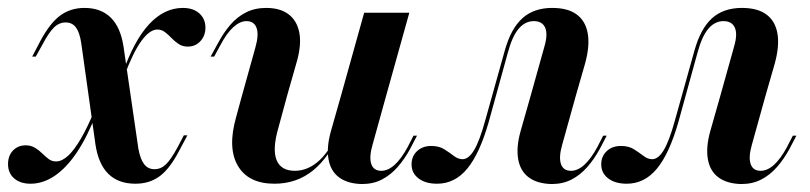

<svg xmlns="http://www.w3.org/2000/svg" viewBox="-37 -448 2025 480"><path d="M301.6 11.3Q258.9 11.3 233.9 -13.3Q208.9 -37.9 201.6 -87.1L166.1 -340.3Q162.1 -366.9 152.8 -379.4Q143.5 -391.9 127.4 -391.9Q110.5 -391.9 97.6 -379Q84.7 -366.1 69.4 -337.1L52.4 -306.5H43.5L63.7 -345.2Q87.9 -390.3 113.7 -409.3Q139.5 -428.2 174.2 -428.2Q215.3 -428.2 239.9 -404Q264.5 -379.8 271.8 -331.5L308.9 -76.6Q313.7 -50 323.4 -37.5Q333.1 -25 349.2 -25Q365.3 -25 377.8 -37.1Q390.3 -49.2 406.5 -79L422.6 -109.7H431.5L411.3 -71.8Q387.9 -26.6 362.5 -7.7Q337.1 11.3 301.6 11.3ZM39.5 11.3Q13.7 11.3 -1.6 -2Q-16.9 -15.3 -16.9 -37.9Q-16.9 -58.9 -4.4 -71.8Q8.1 -84.7 27.4 -84.7Q40.3 -84.7 50.4 -78.6Q60.5 -72.6 68.5 -64.5Q76.6 -56.5 84.7 -50.4Q92.7 -44.4 103.2 -44.4Q117.7 -44.4 133.1 -58.5Q148.4 -72.6 164.9 -100.8Q181.5 -129 198.4 -170.2L202.4 -161.3Q181.5 -106.5 155.6 -67.7Q129.8 -29 100.4 -8.9Q71 11.3 39.5 11.3ZM273.4 -257.3 269.4 -264.5Q297.6 -346 335.5 -387.1Q373.4 -428.2 420.2 -428.2Q446 -428.2 461.3 -414.5Q476.6 -400.8 476.6 -379Q476.6 -358.9 464.1 -345.2Q451.6 -331.5 432.3 -331.5Q419.4 -331.5 409.7 -337.9Q400 -344.4 391.9 -352.8Q383.9 -361.3 375.4 -367.7Q366.9 -374.2 356.5 -374.2Q337.1 -374.2 316.1 -345.2Q295.2 -316.1 273.4 -257.3Z M680.6 -208.1 658.9 -128.2Q643.5 -75 654.4 -48Q665.3 -21 700 -21Q733.9 -21 762.5 -48Q791.1 -75 816.1 -132.3L818.5 -126.6Q787.1 -55.6 746 -22.2Q704.8 11.3 649.2 11.3Q583.9 11.3 557.7 -33.5Q531.5 -78.2 553.2 -154.8L567.7 -208.1ZM567.7 -208.1 601.6 -329.8Q610.5 -361.3 604.4 -378.2Q598.4 -395.2 579 -395.2Q562.9 -395.2 546.4 -380.2Q529.8 -365.3 513.7 -334.7L498.4 -306.5H489.5L508.1 -340.3Q521.8 -366.1 538.7 -385.9Q555.6 -405.6 577.8 -416.9Q600 -428.2 628.2 -428.2Q663.7 -428.2 684.7 -412.1Q705.6 -396 711.3 -366.5Q716.9 -337.1 705.6 -296L680.6 -208.1ZM815.3 -208.1 873.4 -416.1H986.3L928.2 -208.1ZM894.4 -86.3Q885.5 -55.6 891.1 -38.3Q896.8 -21 916.1 -21Q933.1 -21 949.6 -35.9Q966.1 -50.8 982.3 -80.6L996.8 -108.9H1005.6L987.9 -75Q974.2 -50 956.9 -30.2Q939.5 -10.5 917.7 0.8Q896 12.1 867.7 12.1Q832.3 11.3 810.9 -4.4Q789.5 -20.2 784.3 -50Q779 -79.8 790.3 -120.2L815.3 -208.1H928.2Z M1055.6 11.3Q1026.6 11.3 1009.3 -2Q991.9 -15.3 991.9 -37.1Q991.9 -57.3 1005.6 -70.2Q1019.4 -83.1 1041.1 -83.1Q1060.5 -83.1 1073.4 -75Q1086.3 -66.9 1097.2 -58.5Q1108.1 -50 1119.4 -50Q1134.7 -50 1148.4 -73Q1162.1 -96 1175.8 -146L1225 -321.8Q1240.3 -376.6 1269 -402.4Q1297.6 -428.2 1343.5 -428.2Q1382.3 -428.2 1404.4 -412.1Q1426.6 -396 1432.3 -364.9Q1437.9 -333.9 1425.8 -289.5L1402.4 -208.1H1289.5L1324.2 -332.3Q1333.1 -362.9 1325.8 -379Q1318.5 -395.2 1297.6 -395.2Q1275.8 -395.2 1259.7 -376.2Q1243.5 -357.3 1232.3 -315.3L1184.7 -142.7Q1162.1 -63.7 1131 -26.2Q1100 11.3 1055.6 11.3ZM1368.5 -86.3Q1359.7 -55.6 1365.3 -38.3Q1371 -21 1390.3 -21Q1407.3 -21 1423.8 -35.9Q1440.3 -50.8 1456.5 -80.6L1471 -108.9H1479.8L1462.1 -75Q1448.4 -50 1431 -30.2Q1413.7 -10.5 1391.9 0.8Q1370.2 12.1 1341.9 12.1Q1306.5 11.3 1285.1 -4.4Q1263.7 -20.2 1258.5 -50Q1253.2 -79.8 1264.5 -120.2L1289.5 -208.1H1402.4Z M1529.8 11.3Q1500.8 11.3 1483.5 -2Q1466.1 -15.3 1466.1 -37.1Q1466.1 -57.3 1479.8 -70.2Q1493.5 -83.1 1515.3 -83.1Q1534.7 -83.1 1547.6 -75Q1560.5 -66.9 1571.4 -58.5Q1582.3 -50 1593.5 -50Q1608.9 -50 1622.6 -73Q1636.3 -96 1650 -146L1699.2 -321.8Q1714.5 -376.6 1743.1 -402.4Q1771.8 -428.2 1817.7 -428.2Q1856.5 -428.2 1878.6 -412.1Q1900.8 -396 1906.5 -364.9Q1912.1 -333.9 1900 -289.5L1876.6 -208.1H1763.7L1798.4 -332.3Q1807.3 -362.9 1800 -379Q1792.7 -395.2 1771.8 -395.2Q1750 -395.2 1733.9 -376.2Q1717.7 -357.3 1706.5 -315.3L1658.9 -142.7Q1636.3 -63.7 1605.2 -26.2Q1574.2 11.3 1529.8 11.3ZM1842.7 -86.3Q1833.9 -55.6 1839.5 -38.3Q1845.2 -21 1864.5 -21Q1881.5 -21 1898 -35.9Q1914.5 -50.8 1930.6 -80.6L1945.2 -108.9H1954L1936.3 -75Q1922.6 -50 1905.2 -30.2Q1887.9 -10.5 1866.1 0.8Q1844.4 12.1 1816.1 12.1Q1780.6 11.3 1759.3 -4.4Q1737.9 -20.2 1732.7 -50Q1727.4 -79.8 1738.7 -120.2L1763.7 -208.1H1876.6Z"/></svg>

Font: Playfair 144pt
Style: Bold Italic
Weight: 700
Italic angle: -15.6°
Designer: Claus Eggers Sørensen
Foundry: Claus Eggers Sørensen
Version: Version 2.203